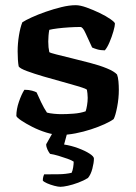

<svg xmlns="http://www.w3.org/2000/svg" viewBox="-20 -520 524 740"><path d="M214 0Q188 0 159 -9Q130 -18 104.5 -31Q79 -44 62 -55.5Q45 -67 43 -73Q43 -99 53 -128Q63 -157 74 -174Q91 -174 103.5 -170.5Q116 -167 121 -164Q127 -150 138.5 -126Q150 -102 161 -86Q172 -83 188 -81.5Q204 -80 216 -80Q238 -80 264 -82Q290 -84 310 -91Q313 -99 315.5 -114Q318 -129 318 -143Q318 -151 317 -160Q316 -169 315 -174Q312 -178 286 -186Q260 -194 223 -204Q186 -214 148.5 -225Q111 -236 84 -246Q57 -256 52 -264Q50 -275 49 -290Q48 -305 48 -322Q48 -352 53 -383Q58 -414 66 -434Q78 -442 102 -453Q126 -464 156 -474.5Q186 -485 216.5 -492.5Q247 -500 272 -500Q289 -500 314 -491Q339 -482 364 -470Q389 -458 406 -446Q423 -434 423 -429Q423 -420 417 -399Q411 -378 402 -357Q393 -336 384 -326Q367 -326 354 -330Q341 -334 335 -337Q320 -369 309.5 -392.5Q299 -416 290 -416Q270 -416 246 -414.5Q222 -413 202 -410.5Q182 -408 170 -405Q168 -395 167 -382.5Q166 -370 166 -360Q166 -348 167 -338Q168 -328 170 -319Q174 -316 198 -310Q222 -304 256.5 -295.5Q291 -287 327.5 -277.5Q364 -268 392 -256.5Q420 -245 431 -233Q435 -223 436.5 -206.5Q438 -190 438 -174Q438 -141 431.5 -107.5Q425 -74 418 -61Q406 -52 383 -41.5Q360 -31 331 -21.5Q302 -12 271 -6Q240 0 214 0ZM213 200Q204 200 189 196Q174 192 161.5 186.5Q149 181 145 176Q145 167 147 160.5Q149 154 150 152Q184 152 209 151.5Q234 151 256 146Q260 138 262 125Q264 112 264 103Q257 98 240.5 92Q224 86 205.5 80.5Q187 75 173 73Q168 67 163 56.5Q158 46 158 36Q169 17 178 0.5Q187 -16 200 -37H247L227 37Q254 41 281 51Q308 61 325 72Q342 83 342 91Q342 107 336 130Q330 153 319 166Q303 176 281.5 184Q260 192 241.5 196Q223 200 213 200Z"/></svg>

Font: Texturina 12pt SemiBold
Style: Regular
Weight: 600
Designer: Guillermo Torres Carreño
Foundry: Omnibus-Type
Version: Version 1.002